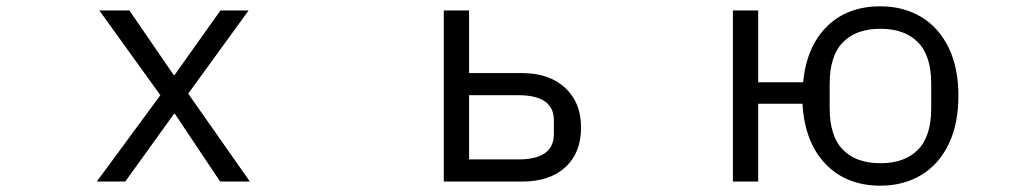

<svg xmlns="http://www.w3.org/2000/svg" viewBox="-20 -574 3208 607"><path d="M376 0H286L487 -273L294 -541H389L529 -337H532L677 -541H766L575 -278L770 0H676L533 -214H530Z M1383 0V-541H1463V-343H1630Q1716 -343 1766.5 -296.5Q1817 -250 1817 -171Q1817 -91 1767.5 -45.5Q1718 0 1631 0ZM1619 -70Q1731 -70 1731 -150V-194Q1731 -273 1619 -273H1463V-70Z M2517 -246H2377V0H2297V-541H2377V-314H2519Q2530 -427 2594.5 -490.5Q2659 -554 2763 -554Q2837 -554 2893 -520Q2949 -486 2979.5 -422.5Q3010 -359 3010 -271Q3010 -183 2979.5 -119Q2949 -55 2893 -21Q2837 13 2763 13Q2656 13 2590 -55.5Q2524 -124 2517 -246ZM2924 -232V-309Q2924 -398 2882 -440.5Q2840 -483 2763 -483Q2687 -483 2645 -440.5Q2603 -398 2603 -309V-232Q2603 -143 2645 -100.5Q2687 -58 2763 -58Q2840 -58 2882 -100.5Q2924 -143 2924 -232Z"/></svg>

Font: PlemolJP
Style: Regular
Weight: 400
Monospace: yes
Version: v2.0.4; ttfautohint (v1.8.4.7-5d5b-dirty) -l 6 -r 45 -G 200 